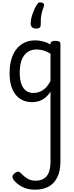

<svg xmlns="http://www.w3.org/2000/svg" viewBox="-20 -869 638 1665"><path d="M285 776Q218 776 170 750Q122 724 96 688Q87 674 88.5 660Q90 646 110 631Q129 617 139.5 619Q150 621 163 634Q194 667 223 682.5Q252 698 289 698Q329 698 358 681.5Q387 665 402.5 628Q418 591 418 529V-75Q395 -38 367.5 -18Q340 2 312.5 9.5Q285 17 258 17Q201 17 157 -10.5Q113 -38 88 -94Q63 -150 63 -235Q63 -287 72.5 -331Q82 -375 101 -410Q120 -445 147 -469Q174 -493 209 -506Q244 -519 286 -519Q318 -519 352.5 -510Q387 -501 418 -484V-489Q418 -502 428 -508.5Q438 -515 460 -515Q482 -515 493 -508.5Q504 -502 504 -489V532Q504 614 477 668.5Q450 723 401 749.5Q352 776 285 776ZM270 -63Q299 -63 325.5 -73.5Q352 -84 375.5 -107Q399 -130 418 -167V-403Q387 -423 357 -431.5Q327 -440 295 -440Q269 -440 247 -432Q225 -424 207 -408Q189 -392 176.5 -368Q164 -344 157.5 -312Q151 -280 151 -239Q151 -184 164 -144.5Q177 -105 203.5 -84Q230 -63 270 -63ZM346 -845Q359 -841 361.5 -832.5Q364 -824 359 -809Q347 -779 341.5 -755Q336 -731 334.5 -707Q333 -683 333 -653Q333 -636 323 -628.5Q313 -621 294 -621Q272 -621 259 -632.5Q246 -644 246 -663Q246 -701 261.5 -746.5Q277 -792 300 -829Q311 -845 320.5 -848Q330 -851 346 -845Z"/></svg>

Font: Playwrite VN
Style: Regular
Weight: 400
Designer: Veronika Burian, José Scaglione
Foundry: TypeTogether
Version: Version 1.002